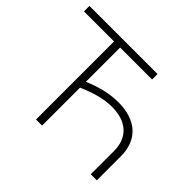

<svg xmlns="http://www.w3.org/2000/svg" viewBox="-154 -919 1138 1138"><g transform="rotate(45 415.0 -350.0)"><path d="M10 -700V-654H262V0H313V-318C394 -354 466 -372 527 -372C648 -372 721 -309 721 -196V0H772V-201C772 -342 682 -418 535 -418C466 -418 392 -401 313 -367V-654H581V-700Z"/></g></svg>

Font: Montserrat Light
Style: Regular
Weight: 300
Designer: Julieta Ulanovsky
Foundry: Julieta Ulanovsky
Version: Version 7.200